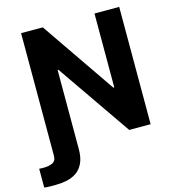

<svg xmlns="http://www.w3.org/2000/svg" viewBox="-157 -837 1041 1150"><g transform="rotate(-15 363.5 -262.0)"><path d="M80.1 0Q119.1 0 234.4 0Q234.4 8.8 234.4 33.2Q234.4 85.9 217.8 120.1Q202.1 153.3 174.8 171.9Q147.5 190.4 113.3 197.3Q80.1 204.1 44.9 204.1Q31.2 204.1 9.8 204.1Q-12.7 204.1 -25.4 201.2Q-25.4 162.1 -25.4 85Q-18.6 85.9 -9.8 85.9Q-1 85.9 4.9 85.9Q35.2 85.9 57.6 75.2Q80.1 64.5 80.1 33.2Q80.1 22.5 80.1 0ZM688.5 -727.5Q688.5 -545.9 688.5 0Q655.3 0 555.7 0Q476.6 -114.3 239.3 -458Q238.3 -458 234.4 -458Q234.4 -343.8 234.4 0Q195.3 0 80.1 0Q80.1 -181.6 80.1 -727.5Q114.3 -727.5 214.8 -727.5Q293.9 -613.3 529.3 -269.5Q530.3 -269.5 535.2 -269.5Q535.2 -383.8 535.2 -727.5Q574.2 -727.5 688.5 -727.5Z"/></g></svg>

Font: DeepSea
Style: Bold
Weight: 700
Designer: Stem
Version: Version 3.019;git-0a5106e0b